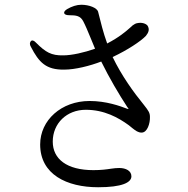

<svg xmlns="http://www.w3.org/2000/svg" viewBox="-20 -765 790 808"><path d="M357 -340C238 -340 149 -259 149 -157C149 -31 261 23 393 23C494 23 533 3 533 -23C533 -46 510 -58 482 -58C471 -58 460 -57 447 -55C428 -52 405 -49 373 -49C261 -49 202 -96 202 -169C202 -246 261 -303 341 -303C419 -303 478 -270 522 -238L538 -225C551 -215 561 -207 576 -207C600 -207 612 -246 611 -273C611 -290 605 -299 586 -323C542 -377 492 -446 454 -525C516 -554 572 -591 594 -614C606 -629 610 -642 601 -657C593 -667 575 -671 560 -668C551 -667 545 -663 538 -658C535 -655 531 -652 527 -648C509 -632 481 -608 431 -582C414 -629 404 -671 393 -715C389 -732 355 -745 322 -745C303 -745 282 -738 263 -727C253 -721 249 -715 250 -710C251 -705 258 -701 270 -701C302 -701 318 -698 330 -676C339 -659 350 -633 361 -606C367 -591 373 -578 380 -560C335 -544 282 -532 246 -532C196 -531 172 -545 132 -585C123 -595 115 -597 110 -592C105 -586 104 -578 110 -568C144 -502 174 -471 250 -472C297 -472 359 -488 406 -506C440 -437 480 -369 516 -314C523 -306 522 -306 516 -307C485 -319 427 -340 357 -340Z"/></svg>

Font: 寒蝉锦书宋 CompactLight
Style: Bold
Weight: 400
Width: 4
Designer: 寒蝉锦书宋{Warren} 思源宋体{Ryoko NISHIZUKA 西塚涼子 (kana & ideographs); Frank Grießhammer (Latin, Greek & Cyrillic); Wenlong ZHANG 
Foundry: Adobe & ChillType
Version: Version 2.000;Glyphs 3.1.1 (3135)